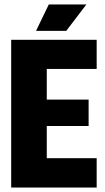

<svg xmlns="http://www.w3.org/2000/svg" viewBox="-20 -838 471 858"><path d="M30 0V-660H189V0ZM146 0V-131H412V0ZM146 -275V-393H376V-275ZM146 -530V-660H412V-530ZM276 -700H141L198 -818H366Z"/></svg>

Font: Bricolage Grotesque 96pt ExtraBold SemiCondensed
Style: Regular
Weight: 800
Width: 4
Version: Version 1.001;gftools[0.9.33.dev8+g029e19f]